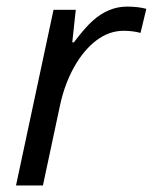

<svg xmlns="http://www.w3.org/2000/svg" viewBox="-20 -565 466 585"><path d="M367.2 -544.9Q399.9 -544.9 425.8 -538.1L408.2 -464.8Q383.3 -471.2 356.9 -471.2Q312.5 -471.2 273.7 -441.9Q234.9 -412.6 205.8 -360.6Q176.8 -308.6 163.1 -245.1L110.8 0H28.8L143.1 -535.2H210.9L200.2 -436H205.1Q240.7 -482.9 263.2 -502.4Q311 -544.9 367.2 -544.9Z"/></svg>

Font: Open Sans Hebrew
Style: Italic
Weight: 400
Italic angle: -12°
Foundry: Ascender Corporation, Yanek Iontef
Version: Version 2.001;PS 002.001;hotconv 1.0.70;makeotf.lib2.5.58329